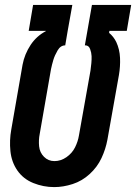

<svg xmlns="http://www.w3.org/2000/svg" viewBox="-20 -755 555 783"><path d="M201 8Q157 8 116 -8.5Q75 -25 51 -59.5Q27 -94 22.5 -138.5Q18 -183 26 -227L72 -491Q80 -534 105 -572Q129 -608 167 -628V-629H97L115 -735H275L256 -629L246 -570Q227 -570 215 -549.5Q203 -529 197.5 -510.5Q192 -492 188 -473L142 -209Q137 -184 139.5 -158.5Q142 -133 159.5 -115.5Q177 -98 202 -98Q228 -98 251 -114Q274 -130 286 -154Q298 -178 302 -203L349 -467Q351 -482 352.5 -497Q354 -512 353.5 -526Q353 -540 347.5 -555Q342 -570 328 -570H326L355 -735H515L497 -629H426L425 -621Q443 -606 454 -584Q468 -554 469.5 -519Q471 -484 465 -449L418 -185Q411 -147 394 -110.5Q377 -74 346 -45.5Q315 -17 276.5 -4.5Q238 8 201 8Z"/></svg>

Font: Iosevka SS08
Style: Bold Italic
Weight: 700
Italic angle: -10°
Monospace: yes
Designer: Belleve Invis
Foundry: Belleve Invis
Version: 2.1.0; ttfautohint (v1.8.2)